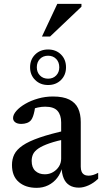

<svg xmlns="http://www.w3.org/2000/svg" viewBox="-20 -938 516 970"><path d="M321 -281 323 -238Q266 -226.5 230 -214Q194 -201.5 174.2 -188Q154.5 -174.5 147.2 -159.2Q140 -144 140 -125Q140 -91.5 158.5 -74.5Q177 -57.5 206.5 -57.5Q229.5 -57.5 248.2 -68.5Q267 -79.5 278 -97.2Q289 -115 289 -136.5V-319.5Q289 -357 270.5 -378Q252 -399 208 -399Q190.5 -399 171.5 -395Q152.5 -391 135 -383.5L160 -412Q157.5 -393 154.2 -377.5Q151 -362 147 -350.8Q143 -339.5 137.5 -332Q129.5 -321.5 116.2 -316.8Q103 -312 87.5 -312Q68 -312 57 -320.2Q46 -328.5 46 -341.5Q46 -359 62.8 -378Q79.5 -397 108 -413.5Q136.5 -430 172.5 -440.2Q208.5 -450.5 247.5 -450.5Q299 -450.5 330 -435Q361 -419.5 374.5 -390.8Q388 -362 388 -321.5V-95.5Q388 -80.5 392.5 -70.5Q397 -60.5 405.8 -55.5Q414.5 -50.5 427.5 -50.5Q438.5 -50.5 451 -54.2Q463.5 -58 476 -65V-35Q453 -13 427.2 -1.5Q401.5 10 378.5 10Q350.5 10 331 -2Q311.5 -14 301.8 -37.2Q292 -60.5 291 -92.5L295 -96Q287.5 -63 268.8 -39Q250 -15 223.5 -2Q197 11 165 11Q109 11 74.8 -18.5Q40.5 -48 40.5 -104.5Q40.5 -134 52.2 -158Q64 -182 94.5 -203Q125 -224 180 -243Q235 -262 321 -281ZM223 -688Q262.5 -688 288 -662.8Q313.5 -637.5 313.5 -598Q313.5 -559 288 -533.8Q262.5 -508.5 223 -508.5Q183.5 -508.5 157.8 -533.8Q132 -559 132 -598Q132 -637.5 157.8 -662.8Q183.5 -688 223 -688ZM223 -540.5Q248 -540.5 263.8 -556.8Q279.5 -573 279.5 -598Q279.5 -624 263.8 -640.2Q248 -656.5 223 -656.5Q197.5 -656.5 181.8 -640.2Q166 -624 166 -598Q166 -573 181.8 -556.8Q197.5 -540.5 223 -540.5ZM192 -753.5 269.5 -918.5H391.5V-904L233 -753.5Z"/></svg>

Font: Newsreader 16pt Medium
Style: Regular
Weight: 500
Designer: Hugues Gentile
Foundry: Production Type
Version: Version 1.003